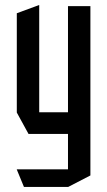

<svg xmlns="http://www.w3.org/2000/svg" viewBox="-20 -532 421 754"><path d="M247 202V-508H335V157L248 202ZM74 202 46 134V133H247V202ZM92 -6 46 -90V-91H247V-6ZM46 -91V-480L133 -512H134V-91Z"/></svg>

Font: Foldit
Style: Regular
Weight: 400
Version: Version 1.003